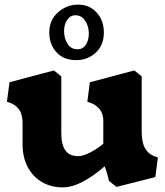

<svg xmlns="http://www.w3.org/2000/svg" viewBox="-20 -800 715 830"><path d="M77.5 -176.5V-268.5Q77.5 -292 71 -310Q64.5 -328 49.2 -340.8Q34 -353.5 10 -360L21 -444.5L213 -495.5L245 -470V-223.5Q245 -175 262.5 -150Q280 -125 319 -125Q333.5 -125 352.5 -132.8Q371.5 -140.5 391 -152.8Q410.5 -165 426.5 -178.5V-279Q426.5 -297.5 419.5 -313.2Q412.5 -329 397.2 -341.2Q382 -353.5 357.5 -360L368.5 -444.5L560.5 -495.5L592.5 -470V-234.5Q592.5 -203 598.5 -180.2Q604.5 -157.5 620 -142Q635.5 -126.5 662.5 -119.5L651.5 -34.5L483.5 8L451.5 -17.5Q447 -36.5 441.5 -54.8Q436 -73 432 -81.5L426.5 -76Q382.5 -38 336.8 -14Q291 10 250.5 10Q200.5 10 161 -13.2Q121.5 -36.5 99.5 -78.5Q77.5 -120.5 77.5 -176.5ZM193 -660Q193 -713 230.5 -746.5Q268 -780 318 -780Q367 -780 398 -745.5Q429 -711 429 -660Q429 -604 393.5 -572Q358 -540 310 -540Q255 -540 224 -574Q193 -608 193 -660ZM364 -655Q364 -686 348.5 -710Q333 -734 306 -734Q284 -734 270.5 -714Q257 -694 257 -666Q257 -634 272 -610.5Q287 -587 315 -587Q338 -587 351 -606.5Q364 -626 364 -655Z"/></svg>

Font: TMT Limkin
Style: Regular
Weight: 400
Designer: Gabriel Drozdov
Version: Version 1.000;Glyphs 3.1.2 (3151)